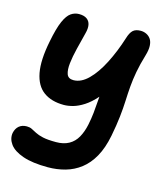

<svg xmlns="http://www.w3.org/2000/svg" viewBox="-114 -602 828 952"><g transform="rotate(15 299.5 -126.0)"><path d="M220 261Q141 261 92 244Q43 227 23 199.5Q3 172 8 142Q13 118 28.5 105Q44 92 68 92Q83 92 94 97.5Q105 103 120 111Q135 119 159.5 124.5Q184 130 227 130Q266 130 293 115Q320 100 336 71.5Q352 43 360 5Q367 -29 370 -58Q373 -87 375 -117Q377 -147 381 -182.5Q385 -218 394 -264L439 -231Q408 -178 377.5 -143.5Q347 -109 318 -90.5Q289 -72 263.5 -65Q238 -58 217 -58Q153 -58 112.5 -87.5Q72 -117 60 -180Q48 -243 68 -343Q82 -415 98 -451Q114 -487 133 -500Q152 -513 174 -513Q200 -513 214.5 -502.5Q229 -492 232.5 -473.5Q236 -455 229 -429Q218 -386 207.5 -343.5Q197 -301 193 -266Q189 -231 196.5 -210Q204 -189 231 -189Q270 -189 306.5 -225Q343 -261 374.5 -322.5Q406 -384 429 -457Q438 -487 451.5 -499.5Q465 -512 491 -512Q507 -512 521 -505Q535 -498 543.5 -485Q552 -472 553 -451Q554 -430 545 -400Q530 -350 522.5 -309Q515 -268 512 -231.5Q509 -195 507.5 -157Q506 -119 501 -74Q496 -29 485 28Q472 94 447 138.5Q422 183 387 210Q352 237 309.5 249Q267 261 220 261Z"/></g></svg>

Font: Shantell Sans SemiBold
Style: Italic
Weight: 600
Italic angle: -11°
Designer: Stephen Nixon, Anya Danilova, Shantell Martin
Foundry: Arrow Type
Version: Version 1.011;[c5ecc13dd]